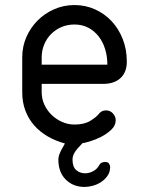

<svg xmlns="http://www.w3.org/2000/svg" viewBox="-20 -570 562 760"><path d="M372 -120Q382 -133 400 -133Q416 -133 427 -121Q438 -109 438 -94Q438 -73 420.5 -56.5Q403 -40 380.5 -28.5Q358 -17 336 -10.5Q314 -4 306 -3L286 19Q267 41 267 61Q267 91 282 103.5Q297 116 317 116Q333 116 349 107.5Q365 99 373 83V84Q376 77 382.5 74Q389 71 396 71Q406 71 412 77H411Q416 84 416 91Q416 111 405.5 126Q395 141 379.5 151Q364 161 346.5 165.5Q329 170 315 170Q270 170 240.5 141Q211 112 211 61Q211 46 223 23L237 -2Q200 -12 169 -30Q138 -48 115.5 -73.5Q93 -99 80.5 -132Q68 -165 68 -205V-343Q68 -386 84.5 -423.5Q101 -461 129 -489Q157 -517 194.5 -533.5Q232 -550 275 -550Q318 -550 356 -533Q394 -516 422 -486Q450 -456 466 -415Q482 -374 482 -326Q482 -284 457 -261Q432 -238 389 -238H145V-205Q145 -179 155.5 -156Q166 -133 184 -115.5Q202 -98 225.5 -87.5Q249 -77 275 -77Q313 -77 337 -91.5Q361 -106 372 -120ZM145 -314H405Q405 -347 396 -376Q387 -405 370 -426.5Q353 -448 329 -460.5Q305 -473 275 -473Q247 -473 223.5 -463Q200 -453 182.5 -435.5Q165 -418 155 -394Q145 -370 145 -343Z"/></svg>

Font: VDS Compensated
Style: Light
Weight: 300
Designer: artmaker
Foundry: artmaker
Version: Version 1.000 2012 initial release